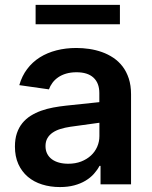

<svg xmlns="http://www.w3.org/2000/svg" viewBox="-20 -747 615 778"><path d="M223 11Q183.9 11 150.6 0.5Q117.2 -9.9 92.7 -30.7Q68.2 -51.5 54.3 -82.2Q40.5 -112.9 40.5 -153.1Q40.5 -183.9 48.5 -207.4Q56.5 -230.8 70.7 -248.2Q84.9 -265.6 104.4 -277.9Q123.9 -290.1 146.8 -298.3Q169.7 -306.5 195.5 -311.3Q221.2 -316.1 247.5 -318.9L382.5 -333.1V-370Q382.5 -410.5 358.8 -432.4Q335.2 -454.2 290.1 -454.2Q266.7 -454.2 248 -448.7Q229.4 -443.2 215.6 -433.6Q201.7 -424 192.5 -411.4Q183.2 -398.8 178.3 -384.9L58.2 -402Q68.9 -439.3 90.2 -467.5Q111.5 -495.7 141.5 -514.6Q171.5 -533.4 209 -543Q246.4 -552.6 289.4 -552.6Q315.3 -552.6 342 -548.7Q368.6 -544.7 393.1 -536Q417.6 -527.3 439.1 -513Q460.6 -498.6 476.6 -477.8Q492.5 -457 501.8 -429Q511 -400.9 511 -365.1V0H387.4V-74.9H383.2Q374.3 -57.9 360.3 -42.3Q346.2 -26.6 326.3 -14.7Q306.5 -2.8 280.7 4.1Q255 11 223 11ZM256.4 -83.5Q285.5 -83.5 308.8 -92.5Q332 -101.6 348.5 -116.8Q365.1 -132.1 373.9 -152.5Q382.8 -172.9 382.8 -195.7V-249.6L264.9 -233.3Q243.3 -230.1 225 -224.4Q206.7 -218.8 193.2 -209.5Q179.7 -200.3 172.1 -187Q164.4 -173.7 164.4 -155.2Q164.4 -137.4 171.2 -124.1Q177.9 -110.8 190.2 -101.7Q202.4 -92.7 219.3 -88.1Q236.2 -83.5 256.4 -83.5ZM465.9 -648.8H124.3V-727.3H465.9Z"/></svg>

Font: Linik Sans SemiBold
Style: Regular
Weight: 600
Designer: Rasmus Andersson (font), Cristiano Sobral (main changes)
Foundry: rsms
Version: Version 3.018;June 1, 2022;FontCreator 14.0.0.2814 64-bit; t